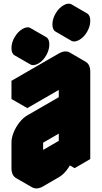

<svg xmlns="http://www.w3.org/2000/svg" viewBox="-20 -984 560 1055"><path d="M130 -490 390 -640Q424 -660 450 -645Q476 -630 476 -590V-110L390 -60V-160Q390 -134 378 -104Q366 -74 346 -48.5Q326 -23 303 -10L217 40Q182 60 156 45Q130 30 130 -10V-150Q130 -177 142 -206.5Q154 -236 174 -261.5Q194 -287 217 -300L390 -400V-540L130 -390ZM217 -60 390 -160V-300L217 -200ZM191 -635Q164 -620 147 -630Q130 -640 130 -670Q130 -700 147 -730Q164 -760 191 -775Q217 -790 234 -780Q251 -770 251 -740Q251 -710 234 -680Q217 -650 191 -635ZM416 -765Q389 -750 372 -760Q355 -770 355 -800Q355 -830 372 -860Q389 -890 416 -905Q442 -920 459 -910Q476 -900 476 -870Q476 -840 459 -810Q442 -780 416 -765ZM390 -540V-400L303 -450V-590ZM390 -160V-60L303 -110V-210ZM390 -300V-160L303 -210V-350ZM459 -910Q442 -920 416 -905Q389 -890 372 -860Q355 -830 355 -800Q355 -770 372 -760L286 -810Q268 -820 268 -850Q268 -880 285.5 -910Q303 -940 329 -955Q355 -970 373 -960ZM390 -160 217 -60 130 -110 303 -210ZM390 -400 217 -300Q194 -287 174 -261.5Q154 -236 142 -206.5Q130 -177 130 -150V-10Q130 30 156 45L69 -5Q43 -20 43 -60V-200Q43 -227 55 -256.5Q67 -286 87 -311.5Q107 -337 130 -350L303 -450ZM450 -645Q424 -660 390 -640L130 -490L43 -540L303 -690Q338 -710 364 -695ZM130 -490V-390L43 -440V-540ZM234 -780Q217 -790 191 -775Q164 -760 147 -730Q130 -700 130 -670Q130 -640 147 -630L60 -680Q43 -690 43 -720Q43 -750 60.5 -780Q78 -810 104 -825Q130 -840 147 -830Z"/></svg>

Font: Nabla Normal
Style: Regular
Weight: 400
Designer: Arthur Reinders Folmer
Version: Version 1.000